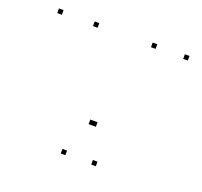

<svg xmlns="http://www.w3.org/2000/svg" viewBox="-102 -658 823 783"><g transform="rotate(20 310.0 -266.5)"><path d="M255.9 10V-10H235.9V10ZM388.1 10V-10H368.1V10ZM593.2 -523.3V-543.3H573.2V-523.3ZM453.4 -523.3V-543.3H433.4V-523.3ZM333.2 -141.3V-161.3H313.2V-141.3ZM321.7 -141.3V-161.3H301.7V-141.3ZM201.8 -523.3V-543.3H181.8V-523.3ZM46.7 -523.3V-543.3H26.7V-523.3Z"/></g></svg>

Font: Monaspace Argon Dots Var
Style: Regular
Weight: 400
Designer: Riley Cran and the Lettermatic Team
Version: Version 1.100 (Monaspace Argon Dots)